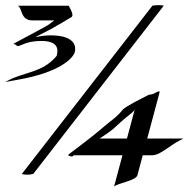

<svg xmlns="http://www.w3.org/2000/svg" viewBox="-49 -669 741 735"><path d="M561.1 -319.3C548.9 -319.3 543.1 -307.1 521.5 -306.6L464.8 -277.3C442.5 -265.1 429.1 -256.8 422.6 -251C396.3 -218.3 379.1 -210.4 351 -186C287.4 -130.9 213 -79.1 212.1 -75.7C211.3 -72.8 222.7 -69.8 226.1 -69.8C230 -69.8 232.8 -74.7 232.8 -74.7H419.8L387.6 45.4C403.3 30.8 471.2 23.4 477.1 1.5L497.5 -74.7H536C569.4 -77.1 601 -114.7 653.3 -138.7H514.6L557.6 -299.3C562.1 -315.9 563 -319.3 561.1 -319.3ZM466.3 -248 437 -138.7H332.5C365.5 -161.6 370.2 -161.1 413.3 -201.7C437 -224.6 452.4 -231 466.3 -248ZM578.2 -647.5C567.1 -649.9 549.5 -649.9 534.7 -647.5L34.4 -2.9C45.2 0.5 62.1 1 78.5 -3.4ZM86 -526.9 144.9 -557.1C168.5 -570.3 212.4 -595.7 226 -604.5C226.9 -606 227.7 -607.4 228 -608.4C230.9 -619.1 213.9 -647 213.9 -647H19.1C37.5 -639.2 27.5 -590.8 75.8 -590.8H158.8C139.6 -575.7 136.7 -573.7 117.2 -563L4.3 -502.4C-0.4 -499.5 13.9 -498 13.5 -496.6C12.7 -493.7 17.3 -492.7 20.2 -492.7C31 -492.7 51.3 -512.2 109 -512.2C172.9 -512.2 175.1 -481.9 167.9 -455.1C112.2 -387.7 40.6 -395.5 -28.9 -355L16.8 -363.3C179.5 -391.1 231 -446.3 237.1 -469.2C244.8 -498 230 -533.7 143.5 -533.7C121.1 -533.7 95.3 -528.8 86 -526.9Z"/></svg>

Font: Pierce
Style: Oblique
Weight: 400
Italic angle: -15°
Version: Version 0.2.0